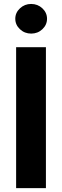

<svg xmlns="http://www.w3.org/2000/svg" viewBox="-20 -971 321 991"><path d="M217 -727.3V0H63.2V-727.3ZM141 -797.6Q107.2 -797.6 83.1 -820.1Q58.9 -842.7 58.9 -874.3Q58.9 -905.5 83.1 -928.1Q107.2 -950.6 140.6 -950.6Q174.7 -950.6 198.7 -928.1Q222.7 -905.5 222.7 -874.3Q222.7 -842.7 198.7 -820.1Q174.7 -797.6 141 -797.6Z"/></svg>

Font: InterMG
Style: Bold
Weight: 700
Designer: Rasmus Andersson
Foundry: rsms
Version: Version 3.019;December 26, 2023;FontCreator 15.0.0.2955 64-b